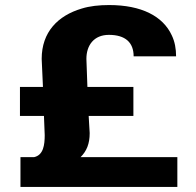

<svg xmlns="http://www.w3.org/2000/svg" viewBox="-20 -740 774 760"><path d="M411 -602C476 -602 509 -572 509 -517H677C677 -547 672 -575 660 -600C625 -676 540 -720 412 -720C372 -720 335 -716 303 -706C209 -678 145 -613 145 -507L150 -396H59V-281H154L157 -205C157 -167 152 -126 115 -118H61V0H682V-118H299C323 -142 335 -171 335 -213L331 -281H508V-396H326L322 -507C322 -561 352 -602 411 -602Z"/></svg>

Font: Asimov
Style: XWid
Weight: 500
Designer: Google
Version: Version 2.000980; 2014